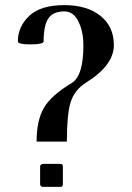

<svg xmlns="http://www.w3.org/2000/svg" viewBox="-20 -730 515 750"><path d="M147.5 0H215.8C222.3 0 225.6 -3.3 225.6 -9.8V-80.1C225.6 -86.6 222.3 -89.8 215.8 -89.8H147.5C144.9 -89.8 142.4 -88.9 140.1 -86.9C137.9 -85 136.7 -82.7 136.7 -80.1V-9.8C136.7 -7.2 137.9 -4.9 140.1 -2.9C142.4 -1 144.9 0 147.5 0ZM123 -176.8H241.2C241.2 -247.7 246.1 -299 255.9 -330.6C265.6 -362.1 285.2 -387.4 314.5 -406.2C388 -451.8 424.8 -501 424.8 -553.7C424.8 -601.9 407.4 -640 372.6 -668C337.7 -696 290.7 -710 231.4 -710C169.6 -710 123.9 -696 94.2 -668C64.6 -640 49.8 -606.8 49.8 -568.4C49.8 -560.5 65.8 -556.6 97.7 -556.6C132.8 -556.6 150.4 -560.5 150.4 -568.4C150.4 -610 156.6 -640 168.9 -658.2C181.3 -676.4 202.1 -685.5 231.4 -685.5C254.9 -685.5 273.1 -672.5 286.1 -646.5C299.2 -620.4 305.7 -589.2 305.7 -552.7C305.7 -473.3 290.7 -424.5 260.7 -406.2C206.7 -373.7 170.2 -341.1 151.4 -308.6C132.5 -276 123 -232.1 123 -176.8Z"/></svg>

Font: TriodPostnaja
Style: Medium
Weight: 500
Version: 20110805; ttfautohint (v0.96) -l 8 -r 50 -G 200 -x 14 -w "G"